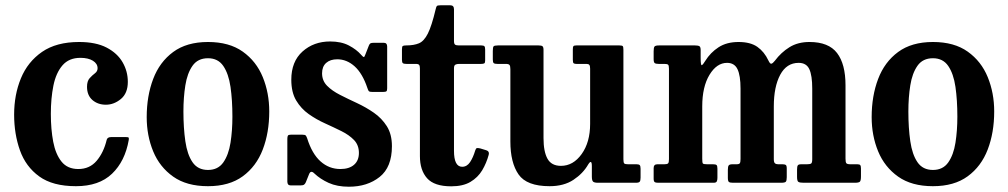

<svg xmlns="http://www.w3.org/2000/svg" viewBox="-20 -692 3818 727"><path d="M33.5 -258Q33.5 -333 59.2 -395.5Q85 -458 139.2 -495.5Q193.5 -533 279.5 -533Q343 -533 383.8 -511.8Q424.5 -490.5 444.2 -456.2Q464 -422 464 -382Q464 -339 437.8 -317.2Q411.5 -295.5 381 -295.5Q350.5 -295.5 330 -313.2Q309.5 -331 309.5 -363.5Q309.5 -385 319.5 -396Q329.5 -407 339.5 -414.5Q349.5 -422 349.5 -433.5Q349.5 -451 331.8 -462Q314 -473 284.5 -473Q241 -473 216.5 -444.5Q192 -416 182.2 -367.8Q172.5 -319.5 172.5 -261Q172.5 -202.5 181.5 -155.2Q190.5 -108 213 -80Q235.5 -52 276.5 -52Q319.5 -52 346 -83.2Q372.5 -114.5 384 -162.5Q386.5 -173 401.5 -173H456Q465.5 -173 467 -171Q468.5 -169 467.5 -162Q453.5 -81.5 404.2 -34.2Q355 13 267.5 13Q179.5 13 128.5 -24Q77.5 -61 55.5 -122.8Q33.5 -184.5 33.5 -258Z M535.5 -248.5Q535.5 -328.5 560 -393Q584.5 -457.5 635.8 -495.2Q687 -533 767.5 -533Q848 -533 899.2 -496.5Q950.5 -460 975 -400Q999.5 -340 999.5 -270Q999.5 -190 975 -126Q950.5 -62 899.2 -24.5Q848 13 767.5 13Q687 13 635.8 -23.2Q584.5 -59.5 560 -119Q535.5 -178.5 535.5 -248.5ZM674.5 -270Q674.5 -207.5 681.8 -157.2Q689 -107 709 -77.8Q729 -48.5 767.5 -48.5Q805.5 -48.5 825.5 -77Q845.5 -105.5 852.8 -151.5Q860 -197.5 860 -250Q860 -313 852.8 -363Q845.5 -413 825.5 -442.2Q805.5 -471.5 767.5 -471.5Q729 -471.5 709 -443Q689 -414.5 681.8 -368.8Q674.5 -323 674.5 -270Z M1371 -359Q1352.5 -414 1322.8 -440.8Q1293 -467.5 1257 -467.5Q1230.5 -467.5 1215 -453.8Q1199.5 -440 1199.5 -414.5Q1199.5 -386.5 1218.5 -367.2Q1237.5 -348 1267.5 -332.8Q1297.5 -317.5 1331.5 -301.8Q1365.5 -286 1395.5 -265.2Q1425.5 -244.5 1444.8 -214Q1464 -183.5 1464 -138.5Q1464 -59 1417.5 -22Q1371 15 1301 15Q1256.5 15 1224.5 0.5Q1192.5 -14 1170 -35.5Q1157 -48.5 1150.5 -33L1138 -2Q1135.5 4 1131.5 7Q1127.5 10 1118.5 10H1080.5Q1068 10 1068 -4.5V-166Q1068 -175 1070.2 -178.5Q1072.5 -182 1081 -182H1125Q1135 -182 1137.8 -178.8Q1140.5 -175.5 1143 -168.5Q1161.5 -109.5 1193.8 -80.8Q1226 -52 1269 -52Q1302 -52 1320.5 -68Q1339 -84 1339 -113Q1339 -142.5 1320.5 -161.8Q1302 -181 1272.8 -195.5Q1243.5 -210 1210.8 -224.8Q1178 -239.5 1149 -260Q1120 -280.5 1101.5 -311.5Q1083 -342.5 1083 -390Q1083 -459 1125.5 -497Q1168 -535 1230 -535Q1272 -535 1301 -519.8Q1330 -504.5 1347 -485Q1354 -477 1357 -476Q1360 -475 1364 -487L1376.5 -519Q1379 -525.5 1382.5 -527.8Q1386 -530 1396 -530H1433Q1446 -530 1446 -516V-357.5Q1446 -349 1443.2 -346.5Q1440.5 -344 1432 -344H1389Q1378 -344 1375.8 -347.8Q1373.5 -351.5 1371 -359Z M1830.5 -106Q1822 -74.5 1805.8 -47.2Q1789.5 -20 1761.2 -3.2Q1733 13.5 1688.5 13.5Q1624.5 13.5 1597.2 -17Q1570 -47.5 1570 -101V-432.5Q1570 -442 1567.2 -446Q1564.5 -450 1554.5 -450H1519Q1509 -450 1505.5 -452.8Q1502 -455.5 1502 -465.5V-505Q1502 -515.5 1505 -517.8Q1508 -520 1518 -520Q1547 -520 1566.2 -528Q1585.5 -536 1600 -564.8Q1614.5 -593.5 1629.5 -656.5Q1631.5 -665.5 1633.8 -668.8Q1636 -672 1648 -672H1685Q1699 -672 1699 -657V-537Q1699 -526 1703.2 -523Q1707.5 -520 1717.5 -520H1802Q1811 -520 1814 -517Q1817 -514 1817 -504.5V-462.5Q1817 -454 1813.5 -452Q1810 -450 1801.5 -450H1718.5Q1709 -450 1704 -447Q1699 -444 1699 -433.5V-121Q1699 -60.5 1730 -60.5Q1748 -60.5 1759.8 -78Q1771.5 -95.5 1779.5 -122.5Q1782 -130.5 1785.8 -131.2Q1789.5 -132 1798.5 -130L1821.5 -123Q1834 -119 1830.5 -106Z M1912.5 -156.5V-430Q1912.5 -442 1909.2 -446Q1906 -450 1895.5 -450H1863.5Q1853 -450 1849.5 -453Q1846 -456 1846 -466.5V-499Q1846 -513 1849 -516.5Q1852 -520 1865.5 -520H2019.5Q2030.5 -520 2034.2 -516.8Q2038 -513.5 2038 -503V-169Q2038 -118 2053 -91Q2068 -64 2104 -64Q2150.5 -64 2182.5 -108.8Q2214.5 -153.5 2214.5 -223V-432Q2214.5 -442.5 2211.5 -446.2Q2208.5 -450 2201 -450H2162.5Q2155 -450 2152 -452.5Q2149 -455 2149 -465.5V-505Q2149 -514.5 2151.2 -517.2Q2153.5 -520 2162.5 -520H2325.5Q2336 -520 2338.2 -517Q2340.5 -514 2340.5 -503V-89Q2340.5 -76 2343.8 -73Q2347 -70 2358.5 -70H2390.5Q2399 -70 2402.2 -66.8Q2405.5 -63.5 2405.5 -53V-19.5Q2405.5 -8 2402.2 -4Q2399 0 2388 0H2244Q2230.5 0 2225.8 -4.2Q2221 -8.5 2221 -23.5V-62.5Q2221 -91.5 2207 -69Q2187.5 -35 2151.2 -11Q2115 13 2061 13Q1974.5 13 1943.5 -31.5Q1912.5 -76 1912.5 -156.5Z M2455 -16V-55.5Q2455 -70 2469 -70H2495.5Q2506.5 -70 2509.8 -73.5Q2513 -77 2513 -89.5V-432Q2513 -444.5 2509.5 -447.2Q2506 -450 2496 -450H2474.5Q2463.5 -450 2459.2 -453Q2455 -456 2455 -468.5V-498Q2455 -512 2458.5 -516Q2462 -520 2475.5 -520H2611.5Q2623 -520 2628 -517.2Q2633 -514.5 2633 -502.5V-474Q2633 -444 2637.2 -445.2Q2641.5 -446.5 2650.5 -461.5Q2670 -493 2700.8 -513Q2731.5 -533 2776.5 -533Q2821.5 -533 2847.8 -514.5Q2874 -496 2889.5 -463Q2896 -449 2901.2 -450.8Q2906.5 -452.5 2914 -462Q2937.5 -493.5 2969.2 -513.2Q3001 -533 3045 -533Q3117.5 -533 3149.5 -491.2Q3181.5 -449.5 3181.5 -369V-91Q3181.5 -77.5 3184.8 -73.8Q3188 -70 3200.5 -70H3226.5Q3234.5 -70 3237.2 -66.8Q3240 -63.5 3240 -54V-24Q3240 -8.5 3236 -4.2Q3232 0 3217 0H3023Q3008.5 0 3003.2 -3.2Q2998 -6.5 2998 -22V-49.5Q2998 -61.5 3000.8 -65.8Q3003.5 -70 3014 -70H3035.5Q3048 -70 3051.8 -73.2Q3055.5 -76.5 3055.5 -89.5V-356.5Q3055.5 -406 3044.5 -430Q3033.5 -454 3004 -454Q2958.5 -454 2934.2 -408.8Q2910 -363.5 2910 -289V-89.5Q2910 -77.5 2914.2 -73.8Q2918.5 -70 2926.5 -70H2943Q2950.5 -70 2954.8 -67.8Q2959 -65.5 2959 -54V-21Q2959 -8 2955.5 -4Q2952 0 2938 0H2755Q2743.5 0 2739.8 -3.2Q2736 -6.5 2736 -18.5V-49Q2736 -62 2739.5 -66Q2743 -70 2753 -70H2769Q2778.5 -70 2781.2 -73.8Q2784 -77.5 2784 -90V-356.5Q2784 -406 2772.5 -430Q2761 -454 2733 -454Q2694 -454 2666.5 -408.8Q2639 -363.5 2639 -289V-91.5Q2639 -76.5 2641.2 -73.2Q2643.5 -70 2657.5 -70H2680Q2690 -70 2693.2 -67Q2696.5 -64 2696.5 -53V-18.5Q2696.5 -10 2694 -5Q2691.5 0 2682.5 0H2472Q2462.5 0 2458.8 -2.8Q2455 -5.5 2455 -16Z M3280.5 -248.5Q3280.5 -328.5 3305 -393Q3329.5 -457.5 3380.8 -495.2Q3432 -533 3512.5 -533Q3593 -533 3644.2 -496.5Q3695.5 -460 3720 -400Q3744.5 -340 3744.5 -270Q3744.5 -190 3720 -126Q3695.5 -62 3644.2 -24.5Q3593 13 3512.5 13Q3432 13 3380.8 -23.2Q3329.5 -59.5 3305 -119Q3280.5 -178.5 3280.5 -248.5ZM3419.5 -270Q3419.5 -207.5 3426.8 -157.2Q3434 -107 3454 -77.8Q3474 -48.5 3512.5 -48.5Q3550.5 -48.5 3570.5 -77Q3590.5 -105.5 3597.8 -151.5Q3605 -197.5 3605 -250Q3605 -313 3597.8 -363Q3590.5 -413 3570.5 -442.2Q3550.5 -471.5 3512.5 -471.5Q3474 -471.5 3454 -443Q3434 -414.5 3426.8 -368.8Q3419.5 -323 3419.5 -270Z"/></svg>

Font: Besley* Narrow Semi
Style: Regular
Weight: 600
Width: 4
Designer: Owen Earl
Foundry: indestructible type*
Version: Version 3.000; ttfautohint (v1.8.3)